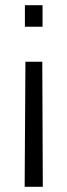

<svg xmlns="http://www.w3.org/2000/svg" viewBox="-20 -520 260 740"><path d="M143 -282 145 200H75L78 -282ZM144 -500V-417H76V-500Z"/></svg>

Font: SUSE Light
Style: Regular
Weight: 300
Designer: Rene Bieder
Foundry: SUSE
Version: Version 1.000